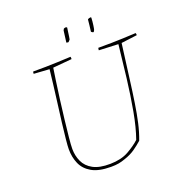

<svg xmlns="http://www.w3.org/2000/svg" viewBox="-144 -937 1005 1067"><g transform="rotate(-20 358.0 -404.0)"><path d="M332 6Q260 6 219 -17.5Q178 -41 161 -80Q144 -119 144 -166Q144 -184 148 -224.5Q152 -265 158.5 -318Q165 -371 172.5 -427.5Q180 -484 186 -535Q192 -586 196 -621L104 -627Q104 -636 106 -640Q148 -640 181.5 -640.5Q215 -641 250 -642.5Q285 -644 329 -646Q330 -643 330 -639Q330 -635 330 -632L218 -622Q214 -596 207 -548.5Q200 -501 192.5 -443.5Q185 -386 178.5 -330Q172 -274 167.5 -229Q163 -184 163 -161Q163 -121 179 -86Q195 -51 232.5 -30.5Q270 -10 334 -11Q399 -12 442.5 -36.5Q486 -61 514 -87Q537 -152 553 -240Q569 -328 581 -427Q593 -526 603 -621L489 -626Q489 -629 489.5 -633Q490 -637 491 -640Q535 -640 569.5 -640.5Q604 -641 638 -642.5Q672 -644 714 -646Q716 -642 716 -633L622 -621Q607 -508 596.5 -425.5Q586 -343 576.5 -281.5Q567 -220 556 -171Q545 -122 528 -77Q507 -58 480 -39Q453 -20 416 -8Q397 -1 378 2.5Q359 6 332 6ZM483 -738Q485 -756 487.5 -773.5Q490 -791 491 -808Q499 -814 510 -814L512 -811Q511 -789 508 -767.5Q505 -746 503 -741Q502 -739 500 -735.5Q498 -732 497 -731Q489 -731 483 -738ZM334 -728 343 -797Q344 -799 345.5 -801.5Q347 -804 348 -806Q354 -809 362 -809L367 -805Q366 -799 364 -784Q362 -769 360 -755Q358 -741 357 -738Q355 -735 351.5 -731.5Q348 -728 346 -726Q340 -726 334 -728Z"/></g></svg>

Font: Labrada Thin
Style: Italic
Weight: 100
Italic angle: -7°
Designer: Mercedes Jáuregui
Foundry: Omnibus-Type Team
Version: Version 1.000; ttfautohint (v1.8.4.7-5d5b)